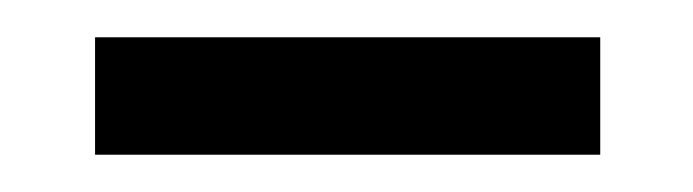

<svg xmlns="http://www.w3.org/2000/svg" viewBox="-20 -316 372 103"><path d="M31 -233H302V-296H31Z"/></svg>

Font: Involve
Style: Regular
Weight: 400
Designer: Stefan Peev
Foundry: Context Ltd.
Version: Version 1.001